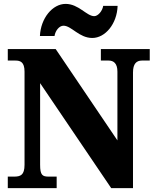

<svg xmlns="http://www.w3.org/2000/svg" viewBox="-20 -966 797 986"><path d="M454 -771C520 -771 581 -843 584 -936H510C506 -909 483 -883 464 -883C425 -883 384 -946 317 -946C250 -946 189 -873 185 -781H260C264 -808 284 -834 306 -834C347 -834 386 -771 454 -771ZM20 0H271V-59H231C198 -59 186 -66 186 -120V-539L551 0H663V-594C663 -639 681 -655 709 -655H749V-714H498V-655H538C563 -655 583 -641 583 -598V-245L266 -714H20V-655H59C84 -655 106 -648 106 -598V-120C106 -66 85 -59 51 -59H20Z"/></svg>

Font: Noto Serif Tamil SemiCondensed Black
Style: Italic
Weight: 900
Width: 4
Italic angle: -12°
Designer: Indian Type Foundry, Tom Grace, and the Monotype Design Team
Foundry: Monotype Imaging Inc.
Version: Version 2.003